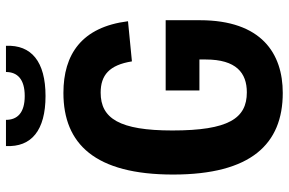

<svg xmlns="http://www.w3.org/2000/svg" viewBox="-186 -794 992 660"><g transform="rotate(-90 310.0 -464.0)"><path d="M329 -390.5V-274.5H435.5V-253C435.5 -148 389.5 -111.5 322.5 -111.5C233 -111.5 191.5 -174.5 191.5 -367.5C191.5 -549.5 233 -614 321.5 -614C381.5 -614 416.5 -584.5 429 -506.5L567 -520C547 -679.5 453 -742 320.5 -742C145 -742 40 -633 40 -365C40 -97 145 12 320.5 12C455.5 12 570.5 -60.5 570.5 -273V-390.5ZM228 -939.5H138C133.5 -852 192 -803.5 310 -803.5C428 -803.5 486.5 -852 482.5 -939.5H392.5C392.5 -900.5 368 -875 310 -875C252 -875 228 -900.5 228 -939.5Z"/></g></svg>

Font: Monaspace Neon
Style: Bold
Weight: 700
Designer: Riley Cran & the Lettermatic Team
Foundry: Lettermatic
Version: Version 1.200 (Monaspace Neon)